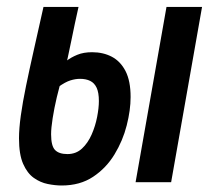

<svg xmlns="http://www.w3.org/2000/svg" viewBox="-20 -538 626 567"><path d="M162.1 9.8Q143.1 9.8 121.1 5.4Q99.1 1 79.8 -12.7Q60.5 -26.4 48.3 -54.2Q36.1 -82 36.1 -129.4Q36.1 -158.2 41.5 -197Q46.9 -235.8 56.9 -284.4Q66.9 -333 80.1 -391.4Q93.3 -449.7 108.4 -517.6H211.9Q200.7 -467.8 190.7 -418.2Q180.7 -368.7 168.9 -318.8L164.1 -309.6Q155.3 -283.2 147.7 -250.7Q140.1 -218.3 135.5 -189Q130.9 -159.7 130.9 -141.6Q130.9 -106.9 142.6 -95Q154.3 -83 179.2 -83Q204.6 -83 222.2 -99.4Q239.7 -115.7 250.7 -140.9Q261.7 -166 266.8 -192.6Q272 -219.2 272 -239.7Q272 -264.6 265.4 -278.8Q258.8 -293 246.3 -299.1Q233.9 -305.2 216.3 -305.2Q202.6 -305.2 187.7 -300.5Q172.9 -295.9 152.3 -281.2L175.8 -357.9Q189.9 -368.7 208.3 -376.2Q226.6 -383.8 252 -383.8Q284.7 -383.8 310.3 -370.4Q335.9 -356.9 350.8 -327.9Q365.7 -298.8 365.7 -251.5Q365.7 -212.9 354.2 -167.7Q342.8 -122.6 318.1 -82Q293.5 -41.5 254.9 -15.9Q216.3 9.8 162.1 9.8ZM380.4 0 471.7 -517.6H576.7L485.4 0Z"/></svg>

Font: Cascadia Code PL
Style: Italic
Weight: 400
Italic angle: -10°
Monospace: yes
Designer: Aaron Bell
Foundry: Saja Typeworks
Version: Version 2404.023